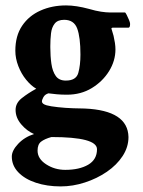

<svg xmlns="http://www.w3.org/2000/svg" viewBox="-20 -458 514 691"><path d="M198.2 212.9Q149.4 212.9 109.4 199.7Q69.3 186.5 45.9 162.1Q22.5 137.7 22.5 105.5Q22.5 84 45.4 59.6Q68.4 35.2 102.5 24.4Q77.1 13.7 56.6 -10.3Q36.1 -34.2 36.1 -62.5Q36.1 -86.9 58.1 -104.5Q80.1 -122.1 110.4 -138.7Q91.8 -149.4 74.2 -170.9Q56.6 -192.4 45.9 -220.2Q35.2 -248 35.2 -275.4Q35.2 -329.1 59.6 -365.2Q84 -401.4 125.5 -419.9Q167 -438.5 217.8 -438.5Q253.9 -438.5 300.8 -425.8Q324.2 -418.9 343.3 -416Q362.3 -413.1 376 -413.1H429.7Q431.6 -413.1 436 -404.3Q440.4 -395.5 444.3 -386.2Q448.2 -377 448.2 -372.1Q448.2 -358.4 442.4 -358.4H384.8Q380.9 -357.4 380.9 -355.5L388.7 -329.1Q391.6 -316.4 393.6 -303.7Q395.5 -291 395.5 -280.3Q395.5 -239.3 372.6 -202.1Q349.6 -165 310.5 -141.1Q271.5 -117.2 220.7 -117.2Q201.2 -117.2 184.6 -118.7Q168 -120.1 154.3 -122.1Q141.6 -118.2 136.2 -108.4Q130.9 -98.6 130.9 -92.8Q130.9 -84 147.5 -79.1Q161.1 -75.2 188.5 -72.3Q215.8 -69.3 243.2 -68.4Q270.5 -67.4 285.2 -67.4Q440.4 -60.5 442.4 35.2Q442.4 71.3 421.4 103.5Q400.4 135.7 364.7 160.2Q329.1 184.6 285.6 198.7Q242.2 212.9 198.2 212.9ZM216.8 -168Q253.9 -168 261.7 -195.3Q269.5 -222.7 269.5 -261.7Q269.5 -324.2 257.8 -355.5Q246.1 -386.7 210.9 -386.7Q187.5 -386.7 176.8 -373Q166 -359.4 163.6 -337.9Q161.1 -316.4 161.1 -292V-287.1Q161.1 -255.9 165 -228.5Q168.9 -201.2 180.7 -184.6Q192.4 -168 216.8 -168ZM214.8 153.3Q265.6 153.3 297.4 134.8Q329.1 116.2 329.1 79.1Q329.1 35.2 165 35.2Q140.6 42 127.9 51.8Q115.2 61.5 115.2 84Q115.2 113.3 146 133.3Q176.8 153.3 214.8 153.3Z"/></svg>

Font: Crimson Text
Style: Bold
Weight: 700
Designer: Sebastian Kosch
Foundry: Sebastian Kosch
Version: Version 1.100